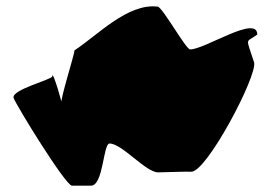

<svg xmlns="http://www.w3.org/2000/svg" viewBox="-20 -621 857 606"><path d="M23 -312C29 -292 187 -35 207 -35H267C307 -35 305 -168 326 -168C365 -168 440 -77 479 -77C493 -77 571 -80 583 -79C631 -75 793 -382 782 -424C755 -508 755 -484 792 -512C792 -576 627 -465 580 -465C567 -465 493 -598 478 -600C383 -612 286 -508 215 -462C215 -448 169 -306 174 -295C183 -273 145 -406 145 -380C145 -370 15 -338 23 -312Z"/></svg>

Font: Recovery
Style: Regular
Weight: 400
Version: Version 0.27